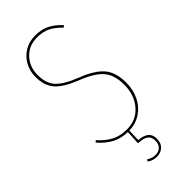

<svg xmlns="http://www.w3.org/2000/svg" viewBox="-282 -744 1004 1004"><g transform="rotate(-45 220.5 -241.5)"><path d="M216 9 214 77Q251 80 269.5 95Q288 110 288 141Q288 173 269 190.5Q250 208 223 208Q191 208 169 191L175 181Q187 188 197.5 192Q208 196 223 196Q246 196 260.5 182.5Q275 169 275 141Q275 115 257.5 102Q240 89 201 88L205 9Q155 8 117.5 -12.5Q80 -33 47 -71L56 -80Q90 -42 126 -23Q162 -4 212 -4Q281 -4 324 -54Q367 -104 367 -180Q367 -251 333.5 -290.5Q300 -330 219 -362Q134 -395 100.5 -433.5Q67 -472 67 -536Q67 -578 86 -613.5Q105 -649 139.5 -670Q174 -691 219 -691Q266 -691 299 -674Q332 -657 364 -623L354 -614Q324 -646 293 -661.5Q262 -677 219 -677Q158 -677 120 -636Q82 -595 82 -536Q82 -475 112.5 -440.5Q143 -406 224 -374Q308 -342 345 -299.5Q382 -257 382 -180Q382 -127 361 -84.5Q340 -42 302 -17Q264 8 216 9Z"/></g></svg>

Font: Fira Sans Compressed Hair
Style: Regular
Weight: 100
Width: 1
Designer: bBox Type GmbH & Carrois Corporate GbR & Edenspiekermann AG
Foundry: bBox Type GmbH & Carrois Corporate GbR & Edenspiekermann AG
Version: Version 4.301